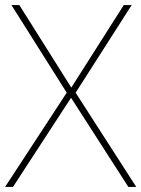

<svg xmlns="http://www.w3.org/2000/svg" viewBox="-23 -734 555 754"><path d="M512 0 274 -370 494 -714H463L257 -390L53 -714H22L239 -370L-3 0H28L256 -350L481 0Z"/></svg>

Font: Noto Sans Gurmukhi Thin
Style: Regular
Weight: 100
Designer: Jelle Bosma - Monotype Design Team
Foundry: Monotype Imaging Inc.
Version: Version 2.004